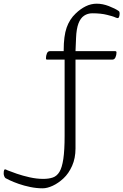

<svg xmlns="http://www.w3.org/2000/svg" viewBox="-210 -776 668 1040"><path d="M21 244Q-12 244 -46 237Q-80 230 -108.5 220Q-137 210 -156 201Q-175 192 -180 189Q-184 186 -187 178.5Q-190 171 -190 164Q-190 150 -187.5 145.5Q-185 141 -183 141Q-181 141 -176.5 143Q-172 145 -168 147Q-151 154 -119 165Q-87 176 -49 184.5Q-11 193 24 193Q54 193 76 185.5Q98 178 112 155Q126 132 133 85Q140 38 140 -40V-453H46Q42 -453 40.5 -454.5Q39 -456 39 -461Q39 -474 44 -486.5Q49 -499 61 -499H135V-504Q135 -581 151 -626.5Q167 -672 200 -703Q226 -728 254.5 -742Q283 -756 314 -756Q346 -756 379.5 -743Q413 -730 432 -717Q436 -714 437 -711Q438 -708 438 -703Q438 -694 435.5 -686Q433 -678 428 -678Q424 -678 416.5 -681Q409 -684 407 -685Q403 -687 370 -695.5Q337 -704 290 -704Q265 -704 245.5 -691Q226 -678 215 -649Q204 -620 202 -571L199 -499H413Q417 -499 419 -497.5Q421 -496 421 -491Q421 -478 415.5 -465.5Q410 -453 398 -453H199V28Q199 81 180.5 122.5Q162 164 134 190Q106 216 76 230Q46 244 21 244Z"/></svg>

Font: Briem Hand Thin
Style: Regular
Weight: 100
Designer: Gunnlaugur SE Briem, Eben Sorkin
Foundry: Sorkin Type Co.
Version: Version 1.003